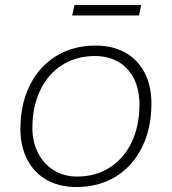

<svg xmlns="http://www.w3.org/2000/svg" viewBox="-20 -739 690 771"><path d="M62 -222Q62 -320 99.5 -396Q137 -472 205.5 -514Q274 -556 364 -556Q432 -556 482.5 -528Q533 -500 560.5 -447.5Q588 -395 588 -323Q588 -224 550.5 -148Q513 -72 445 -30Q377 12 287 12Q219 12 168.5 -16Q118 -44 90 -97Q62 -150 62 -222ZM290 -30Q364 -30 421 -66.5Q478 -103 509 -168.5Q540 -234 540 -319Q540 -379 518 -423Q496 -467 455.5 -490.5Q415 -514 361 -514Q286 -514 229 -477.5Q172 -441 141 -375.5Q110 -310 110 -225Q110 -170 132.5 -125.5Q155 -81 196 -55.5Q237 -30 290 -30ZM279 -719H547L538 -677H270Z"/></svg>

Font: Azeret Mono Thin
Style: Italic
Weight: 100
Italic angle: -12°
Designer: Martin Vácha
Foundry: Displaay
Version: Version 1.000; Glyphs 3.0.3, build 3074